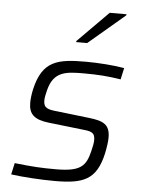

<svg xmlns="http://www.w3.org/2000/svg" viewBox="-53 -780 612 831"><g transform="rotate(5 253.0 -365.0)"><path d="M257 -604 256 -599H304L462 -733L463 -738H390ZM216 8C340 8 397 -13 423 -131C429 -160 432 -183 432 -200C432 -256 403 -270 340 -277L203 -293C160 -297 141 -302 141 -335C141 -349 145 -364 149 -381C170 -464 224 -467 301 -467C361 -467 406 -464 462 -455L473 -505C429 -513 360 -518 307 -518C185 -518 117 -507 88 -378C83 -355 81 -334 81 -320C81 -271 105 -248 170 -241L310 -225C352 -221 371 -218 371 -184C371 -172 368 -156 363 -136C347 -69 325 -43 217 -43C152 -43 118 -45 37 -54L26 -4C77 3 156 8 216 8Z"/></g></svg>

Font: Saira UNSAM Light Italic
Style: Regular
Weight: 300
Italic angle: -12°
Designer: Hector Gatti with collaboration of the Omnibus-Type team
Foundry: Omnibus-Type
Version: Version 0.072;PS 000.072;hotconv 1.0.88;makeotf.lib2.5.64775